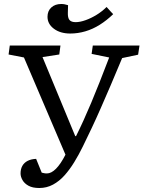

<svg xmlns="http://www.w3.org/2000/svg" viewBox="-20 -931 719 962"><path d="M357 -249H361Q398 -323 437 -416Q476 -509 527 -643L439 -661L445 -703H679L672 -657L592 -640Q561 -565 534.5 -503.5Q508 -442 485 -389.5Q462 -337 440 -290.5Q418 -244 395 -197Q375 -156 352 -118.5Q329 -81 303 -52Q277 -23 245.5 -6Q214 11 177 11Q143 11 122.5 -0.5Q102 -12 92.5 -29Q83 -46 83 -62Q83 -84 92 -100Q101 -116 118.5 -125Q136 -134 161 -135L189 -66Q194 -65 200 -63.5Q206 -62 215 -62Q237 -62 260.5 -85.5Q284 -109 308 -156L100 -643L23 -658L29 -703H283L277 -658L193 -645ZM332 -763Q282 -763 250 -787Q218 -811 218 -847Q218 -876 237 -893.5Q256 -911 287 -911Q296 -911 303.5 -909.5Q311 -908 321 -905L320 -868Q319 -842 328 -831Q337 -820 359 -820Q381 -820 409 -830Q437 -840 464.5 -857Q492 -874 514 -896Q514 -896 520 -889.5Q526 -883 533.5 -874.5Q541 -866 547 -860Q515 -829 480 -807Q445 -785 407.5 -774Q370 -763 332 -763Z"/></svg>

Font: Literata 18pt
Style: Italic
Weight: 400
Italic angle: -2°
Designer: Latin by Veronika Burian and Jose Scaglione. Greek by Irene Vlachou. Cyrillic by Vera Evstafieva
Foundry: TypeTogether
Version: Version 3.103;gftools[0.9.29]